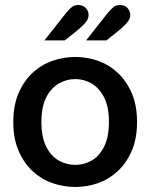

<svg xmlns="http://www.w3.org/2000/svg" viewBox="-20 -733 599 765"><path d="M280 12Q234 12 190 -3Q146 -18 111 -50Q76 -82 54.5 -131Q33 -180 33 -247Q33 -314 54.5 -363Q76 -412 111 -444Q146 -476 190 -491Q234 -506 280 -506Q326 -506 369.5 -491Q413 -476 448 -444Q483 -412 504.5 -363Q526 -314 526 -247Q526 -180 504.5 -131Q483 -82 448 -50Q413 -18 369.5 -3Q326 12 280 12ZM280 -76Q315 -76 345.5 -93.5Q376 -111 395 -149Q414 -187 414 -247Q414 -307 395 -344.5Q376 -382 345.5 -400Q315 -418 280 -418Q245 -418 214 -400Q183 -382 164 -344.5Q145 -307 145 -247Q145 -187 164 -149Q183 -111 214 -93.5Q245 -76 280 -76ZM157 -572 243 -681Q257 -698 267 -705.5Q277 -713 292 -713Q311 -713 322 -701Q333 -689 333 -673Q333 -660 323.5 -647Q314 -634 293 -616L238 -572ZM323 -572 409 -681Q423 -698 433 -705.5Q443 -713 458 -713Q477 -713 488 -701Q499 -689 499 -673Q499 -660 489.5 -647Q480 -634 459 -616L404 -572Z"/></svg>

Font: Atkinson Hyperlegible Next Medium
Style: Regular
Weight: 500
Designer: Elliott Scott, Megan Eiswerth, Linus Boman, Theodore Petrosky, Letters from Sweden
Foundry: Applied Design Works, Letters from Sweden
Version: Version 2.001